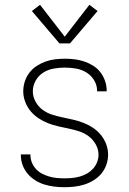

<svg xmlns="http://www.w3.org/2000/svg" viewBox="-20 -773 540 801"><path d="M249 8Q228 8 207 5.5Q186 3 166 -3Q146 -9 127.5 -20.5Q109 -32 95.5 -48Q82 -64 74.5 -84Q67 -104 67 -125Q67 -126 67 -127Q67 -128 67 -129H107Q107 -128 107 -127.5Q107 -127 107 -126Q107 -110 113 -95Q119 -80 130 -68Q141 -56 155.5 -48.5Q170 -41 185.5 -36.5Q201 -32 217 -30.5Q233 -29 249 -29Q265 -29 281 -30.5Q297 -32 313 -36.5Q329 -41 343 -49Q357 -57 368 -69Q379 -81 385 -96.5Q391 -112 391 -128Q391 -150 379.5 -170.5Q368 -191 350 -204.5Q332 -218 310.5 -225Q289 -232 267 -236.5Q245 -241 223 -246Q201 -251 180.5 -259Q160 -267 141 -279.5Q122 -292 107.5 -309.5Q93 -327 85 -348.5Q77 -370 77 -392Q77 -413 83.5 -433Q90 -453 102.5 -469.5Q115 -486 132.5 -497.5Q150 -509 169.5 -516Q189 -523 209.5 -525.5Q230 -528 251 -528Q272 -528 292 -525.5Q312 -523 331.5 -516.5Q351 -510 368.5 -499Q386 -488 398.5 -472Q411 -456 418 -436Q425 -416 425 -396Q425 -395 425 -394Q425 -393 425 -392H385Q385 -393 385 -393.5Q385 -394 385 -395Q385 -418 372.5 -438.5Q360 -459 340 -471Q320 -483 297 -487Q274 -491 251 -491Q228 -491 204.5 -487Q181 -483 161 -470.5Q141 -458 129 -437Q117 -416 117 -392Q117 -370 128 -349.5Q139 -329 157 -315.5Q175 -302 196.5 -295Q218 -288 240 -283.5Q262 -279 284 -274Q306 -269 327 -261Q348 -253 367 -240.5Q386 -228 400.5 -210.5Q415 -193 423 -171.5Q431 -150 431 -128Q431 -107 424 -86.5Q417 -66 403.5 -49.5Q390 -33 371.5 -21.5Q353 -10 333 -3.5Q313 3 291.5 5.5Q270 8 249 8ZM272 -592H228L113 -727L147 -753L250 -620L353 -753L387 -727Z"/></svg>

Font: Iosevka SS04 Extralight
Style: Regular
Weight: 200
Monospace: yes
Designer: Belleve Invis
Foundry: Belleve Invis
Version: Version 19.0.0; ttfautohint (v1.8.4)